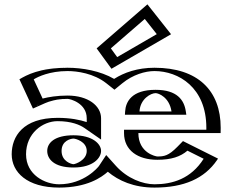

<svg xmlns="http://www.w3.org/2000/svg" viewBox="-20 -835 1053 870"><path d="M440 -617 496 -540 734 -678 643 -793ZM234 -151C234 -187 266 -207 313 -207C360 -207 398 -181 398 -151C398 -121 360 -91 313 -91C266 -91 234 -115 234 -151ZM587 -330C590 -377 624 -413 685 -413C737 -413 774 -384 782 -330ZM147 -357 91 -478C91 -478 155 -528 286 -528C348 -528 436 -513 498 -464C547 -504 611 -528 680 -528C836 -528 955 -436 955 -256C955 -249 955 -238 954 -232H582C582 -153 648 -126 693 -126C750 -126 775 -137 818 -183L946 -119C888 -22 794 15 680 15C595 15 519 -21 467 -79C467 -79 405 15 248 15C141 15 58 -43 58 -136C58 -228 125 -301 241 -301C326 -301 375 -278 398 -262V-299C398 -355 337 -387 286 -387C194 -387 147 -357 147 -357ZM460.2 -614.7 641 -771.4 711.5 -682.3 500.2 -559.8ZM219 -151C219 -199.1 263 -222 313 -222C363.1 -222 413 -194.4 413 -151C413 -108.4 364.4 -76 313 -76C261.6 -76 219 -103.8 219 -151ZM571 -315 572 -331C575.5 -385.8 617.1 -428 685 -428C743.5 -428 787.8 -393.3 796.8 -332.2L799.4 -315ZM154.1 -377.4 110.1 -472.5C132.2 -485.5 190 -513 286 -513C346 -513 430.8 -498 488.7 -452.2L498.2 -444.8L507.5 -452.4C553.8 -490.2 614.5 -513 680 -513C829.3 -513 940 -427.5 940 -256C940 -253.6 940 -248.5 939.9 -247H567V-232C567 -141.9 643.6 -111 693 -111C749.1 -111 780.6 -123.4 821.2 -164.6L924.4 -113C868.5 -31 785 0 680 0C599.3 0 527.4 -34.1 478.2 -89L465.2 -103.5L454.5 -87.3C453.6 -86 395.4 0 248 0C145.6 0 73 -54.1 73 -136C73 -219.5 132.2 -286 241 -286C323.3 -286 369.1 -263.8 389.4 -249.7L413 -233.3V-299C413 -367.7 340.8 -402 286 -402C219.7 -402 175 -386.7 154.1 -377.4ZM460.2 -614.7 500.2 -559.8 711.5 -682.3 641 -771.4ZM219 -151C219 -103.8 261.6 -76 313 -76C364.4 -76 413 -108.4 413 -151C413 -194.4 363.1 -222 313 -222C263 -222 219 -199.1 219 -151ZM571 -315H799.4L796.8 -332.2C787.8 -393.3 743.5 -428 685 -428C617.1 -428 575.5 -385.8 572 -331ZM154.1 -377.4C175 -386.7 219.7 -402 286 -402C340.8 -402 413 -367.7 413 -299V-233.3L389.4 -249.7C369.1 -263.8 323.3 -286 241 -286C132.2 -286 73 -219.5 73 -136C73 -54.1 145.6 0 248 0C395.4 0 453.6 -86 454.5 -87.3L465.2 -103.5L478.2 -89C527.4 -34.1 599.3 0 680 0C785 0 868.5 -31 924.4 -113L821.2 -164.6C780.6 -123.4 749.1 -111 693 -111C643.6 -111 567 -141.9 567 -232V-247H939.9C940 -248.5 940 -253.6 940 -256C940 -427.5 829.3 -513 680 -513C614.5 -513 553.8 -490.2 507.5 -452.4L498.2 -444.8L488.7 -452.2C430.8 -498 346 -513 286 -513C190 -513 132.2 -485.5 110.1 -472.5ZM440 -617 643 -793 734 -678 496 -540ZM234 -151C234 -115.2 266 -91 313 -91C360.2 -91 398 -120.8 398 -151C398 -181.1 360.2 -207 313 -207C266 -207 234 -186.8 234 -151ZM587 -330H782C774 -383.9 736.9 -413 685 -413C624.1 -413 590 -376.9 587 -330ZM160.2 -363.7C179.4 -372.2 222.1 -387 286 -387C337.1 -387 398 -355.1 398 -299V-262C375 -278 326 -301 241 -301C125.1 -301 58 -227.9 58 -136C58 -43.1 141 15 248 15C402 15 464.5 -75.3 467 -79C519 -21 595 15 680 15C788 15 877.5 -17.6 936.8 -104.6L946.5 -118.8L818.2 -182.9L810.5 -175.2C772 -136 746.4 -126 693 -126C648.1 -126 582 -153.1 582 -232H954.7L954.9 -246.8C955 -248.4 955 -253.5 955 -256C955 -435.9 835.9 -528 680 -528C611 -528 547 -504 498 -464C436 -513 348.1 -528 286 -528C187.1 -528 126.5 -499.6 102.5 -485.5L90.7 -478.6L146.7 -357.7ZM482.3 -615.9 636 -749.1 690.4 -680.3 511 -576.3ZM194 -151C194 -115.6 223.5 -76 313 -76C404.2 -76 438 -120.9 438 -151C438 -182.1 401 -222 313 -222C227.1 -222 194 -187.4 194 -151ZM546 -315H824.3L821.9 -330.8C814.3 -382.2 782.1 -428 685 -428C577.1 -428 549.8 -374.5 547 -330.4ZM173.1 -388.4 132.8 -475.4C151.9 -487.2 204.6 -513 286 -513C330.1 -513 404.9 -502.6 461.9 -457.6L498.6 -428.5L534.3 -457.7C581.9 -496.5 637.6 -513 680 -513C788.9 -513 915 -438.8 915 -256C915 -253.5 915 -249.4 914.9 -247H542V-232C542 -153.7 604.8 -111 693 -111C756.5 -111 797.8 -125.3 829.4 -152.3L902.8 -115.6C845.2 -24.8 761.7 0 680 0C627.1 0 556.7 -26.1 504.9 -83.8L461.2 -132.5L428.2 -82.6C424.6 -77.3 361.2 0 248 0C184.3 0 98 -42.3 98 -136C98 -231 173.4 -286 241 -286C304.1 -286 342.5 -269 362.8 -254.9L438 -202.6V-299C438 -355.5 379.5 -402 286 -402C238.3 -402 199.1 -395.2 173.1 -388.4ZM417.9 -615.8 485.1 -523.4 755.1 -679.9 648 -815.3ZM259 -151C259 -198.6 302.3 -207 313 -207C322.8 -207 373 -193.4 373 -151C373 -108.5 320.8 -91 313 -91C304.5 -91 259 -103.2 259 -151ZM757.1 -330H612C615.7 -387.8 664 -413 685 -413C698.7 -413 747.6 -394.2 757.1 -330ZM68 -475.7 129.3 -343.2 184.6 -367.7C202.1 -375.5 237.2 -387 286 -387C298.6 -387 373 -367.2 373 -299V-281.8C342.3 -292.2 297.9 -301 241 -301C84.1 -301 33 -216.5 33 -136C33 -54.9 102.5 15 248 15C374.4 15 439.5 -31 468.6 -56.8C517.2 -16.1 586 15 680 15C813.3 15 906.3 -25.9 963.2 -109.3L967.9 -116.3L809.1 -195.7L783.7 -169.8C743.2 -128.7 723.6 -126 693 -126C687 -126 607 -141.2 607 -232H979.7L979.9 -246.9C980 -248.4 980 -253.6 980 -256C980 -424.7 876.2 -528 680 -528C602.9 -528 542 -506.2 497.1 -477.5C434.7 -513.8 353.1 -528 286 -528C158.9 -528 99.7 -494.3 68 -475.7Z"/></svg>

Font: Hussar Outliner
Style: Regular
Weight: 700
Foundry: Cannot Into Space Fonts
Version: Version 0.92